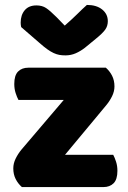

<svg xmlns="http://www.w3.org/2000/svg" viewBox="-20 -760 521 780"><path d="M69 0Q53 -14 43.5 -33Q34 -52 34 -76Q34 -96 43.5 -115.5Q53 -135 67 -152L239 -354H55Q49 -365 43.5 -382Q38 -399 38 -419Q38 -454 53.5 -469.5Q69 -485 95 -485H410Q426 -471 435.5 -452Q445 -433 445 -409Q445 -389 435.5 -369.5Q426 -350 412 -333L244 -131H440Q446 -120 451.5 -103Q457 -86 457 -66Q457 -31 441.5 -15.5Q426 0 400 0ZM243 -656Q276 -685 295 -704Q314 -723 333 -740Q372 -740 395 -721.5Q418 -703 418 -674Q418 -654 407 -639Q396 -624 370 -603L325 -566Q307 -552 287.5 -543.5Q268 -535 246 -535Q232 -535 221 -537Q210 -539 198 -544.5Q186 -550 172 -560Q158 -570 140 -586L66 -650Q65 -655 64.5 -659Q64 -663 64 -668Q64 -699 80.5 -718.5Q97 -738 128 -738Q151 -738 167 -727.5Q183 -717 209 -691Z"/></svg>

Font: Baloo Thambi
Style: Regular
Weight: 400
Designer: Aadarsh Rajan and Ek Type
Foundry: Ek Type
Version: Version 1.443;PS 1.000;hotconv 16.6.51;makeotf.lib2.5.65220;